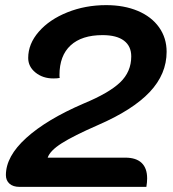

<svg xmlns="http://www.w3.org/2000/svg" viewBox="-20 -729 673 749"><path d="M3 -46Q3 -119 82.5 -191Q162 -263 306 -325Q405 -366 448.5 -407.5Q492 -449 492 -509Q492 -549 463.5 -570.5Q435 -592 380 -592Q299 -592 255.5 -552Q212 -512 212 -436Q212 -429 213 -425Q204 -423 188 -423Q147 -423 118.5 -446Q90 -469 90 -503Q90 -558 131.5 -605.5Q173 -653 243 -681Q313 -709 394 -709Q464 -709 517.5 -686.5Q571 -664 600.5 -622.5Q630 -581 630 -527Q630 -440 564 -370Q498 -300 362 -241Q266 -199 220.5 -170Q175 -141 166 -114H469Q511 -114 532.5 -93.5Q554 -73 554 -33Q554 -18 551 0H56Q31 0 17 -12.5Q3 -25 3 -46Z"/></svg>

Font: K2D
Style: Bold Italic
Weight: 700
Italic angle: -10°
Designer: Katatrad Aksorn Co.,Ltd.
Foundry: Cadson Demak Co.,Ltd.
Version: Version 1.000; ttfautohint (v1.6)